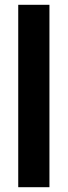

<svg xmlns="http://www.w3.org/2000/svg" viewBox="-20 -780 282 800"><path d="M186 0V-760H56V0Z"/></svg>

Font: Noto Sans Lao Looped ExtraCondensed
Style: Bold
Weight: 700
Width: 2
Designer: Mark Frömberg, Ben Mitchell
Foundry: The Fontpad Ltd
Version: Version 1.002